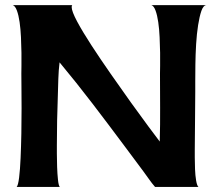

<svg xmlns="http://www.w3.org/2000/svg" viewBox="-20 -740 868 760"><path d="M752.9 -377Q752.9 -319.3 752 -262.2Q751 -205.1 751 -146.5Q751 -138.7 751 -116.7Q751 -94.7 752 -70.3Q752.9 -45.9 756.3 -25.4Q759.8 -4.9 765.6 0H593.8Q581.1 -14.6 569.8 -30.8Q558.6 -46.9 546.9 -62.5L472.7 -162.1Q410.2 -246.1 346.7 -329.1Q283.2 -412.1 215.8 -493.2Q211.9 -460.9 210.9 -428.2Q210 -395.5 209 -363.3Q207 -313.5 206.1 -263.7Q205.1 -213.9 205.1 -164.1Q205.1 -156.2 205.1 -131.3Q205.1 -106.4 206.1 -79.1Q207 -51.8 209.5 -28.3Q211.9 -4.9 216.8 0H45.9Q51.8 -5.9 55.7 -37.6Q59.6 -69.3 61.5 -114.3Q63.5 -159.2 64.5 -211.4Q65.4 -263.7 65.4 -311.5Q65.4 -359.4 64.9 -396.5Q64.5 -433.6 64.5 -448.2Q64.5 -457 64.9 -479.5Q65.4 -502 64.9 -531.2Q64.5 -560.5 63 -592.8Q61.5 -625 57.6 -652.3Q53.7 -679.7 46.9 -698.2Q40 -716.8 30.3 -719.7H266.6Q263.7 -718.8 263.7 -711.9Q263.7 -695.3 285.6 -654.3Q307.6 -613.3 342.3 -560.1Q377 -506.8 418.5 -447.3Q460 -387.7 498.5 -334Q537.1 -280.3 567.9 -238.8Q598.6 -197.3 612.3 -179.7Q614.3 -247.1 613.8 -314Q613.3 -380.9 613.3 -448.2Q613.3 -457 613.8 -479.5Q614.3 -502 613.8 -531.2Q613.3 -560.5 611.8 -592.8Q610.4 -625 606.4 -652.3Q602.5 -679.7 595.7 -698.2Q588.9 -716.8 579.1 -719.7H797.9Q785.2 -719.7 777.3 -697.3Q769.5 -674.8 764.2 -640.6Q758.8 -606.4 756.3 -564.9Q753.9 -523.4 753.4 -485.4Q752.9 -447.3 752.9 -417.5Q752.9 -387.7 752.9 -377Z"/></svg>

Font: Cherry Cream Soda
Style: Regular
Weight: 400
Designer: Font Diner, Inc
Foundry: Font Diner, Inc
Version: Version 1.001